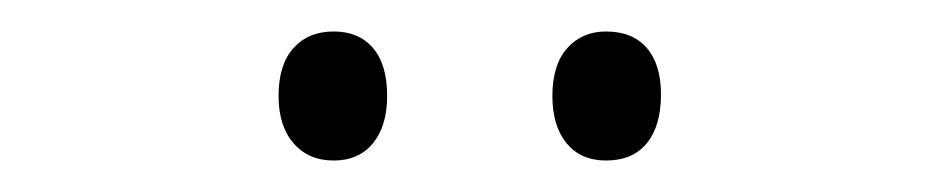

<svg xmlns="http://www.w3.org/2000/svg" viewBox="-20 -735 599 122"><path d="M157 -674Q157 -694 166.5 -704.5Q176 -715 192 -715Q208 -715 217 -704.5Q226 -694 226 -674Q226 -655 217 -644Q208 -633 192 -633Q176 -633 166.5 -644Q157 -655 157 -674ZM331 -674Q331 -694 340.5 -704.5Q350 -715 365 -715Q382 -715 391 -704.5Q400 -694 400 -675Q400 -655 391 -644Q382 -633 365 -633Q349 -633 340 -644Q331 -655 331 -674Z"/></svg>

Font: Noto Sans Thai SemiCondensed Light
Style: Regular
Weight: 300
Width: 4
Designer: Monotype Design Team
Foundry: Monotype Imaging Inc.
Version: Version 2.001